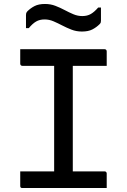

<svg xmlns="http://www.w3.org/2000/svg" viewBox="-20 -948 640 968"><path d="M347 -47H250L253 -72Q253 -91 253 -112Q253 -133 253 -152Q253 -214 253 -276.5Q253 -339 253 -401.5Q253 -464 253 -527Q253 -590 253 -653H352L347 -628Q347 -612 347 -593.5Q347 -575 347 -558Q347 -494 347 -430Q347 -366 347 -302Q347 -238 347 -174.5Q347 -111 347 -47ZM518 0H93Q90 0 88 -0.5Q86 -1 84.5 -2.5Q83 -4 82.5 -6Q82 -8 82 -11Q82 -24 82 -35.5Q82 -47 82 -59Q82 -71 82 -84H507Q511 -84 513 -82.5Q515 -81 516.5 -79Q518 -77 518 -73Q518 -60 518 -48Q518 -36 518 -24.5Q518 -13 518 0ZM82 -700H507Q512 -700 515 -697Q518 -694 518 -689Q518 -679 518 -670Q518 -661 518 -652.5Q518 -644 518 -635Q518 -626 518 -616H93Q88 -616 85 -619Q82 -622 82 -627Q82 -637 82 -646Q82 -655 82 -663.5Q82 -672 82 -681Q82 -690 82 -700ZM395 -867Q420 -867 438 -877.5Q456 -888 475 -910H489Q489 -893 489 -876.5Q489 -860 489 -844Q489 -839 488 -835Q487 -831 482 -826Q466 -810 445.5 -799.5Q425 -789 393 -789Q365 -789 340.5 -798.5Q316 -808 294 -819.5Q272 -831 250 -840.5Q228 -850 205 -850Q180 -850 162 -839.5Q144 -829 125 -806H111Q111 -823 111 -840Q111 -857 111 -872Q111 -877 112 -881Q113 -885 118 -891Q134 -907 154.5 -917.5Q175 -928 207 -928Q235 -928 259.5 -918.5Q284 -909 306.5 -897Q329 -885 350.5 -876Q372 -867 395 -867Z"/></svg>

Font: RecMonoLinear Nerd Font Mono
Style: Regular
Weight: 400
Monospace: yes
Version: Version 1.085; ttfautohint (v1.8.4.7-5d5b);Nerd Fonts 3.2.1